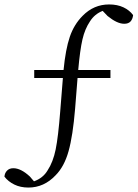

<svg xmlns="http://www.w3.org/2000/svg" viewBox="-42 -735 619 864"><path d="M330 -664Q380 -715 449 -715Q486 -715 513.5 -702Q541 -689 557 -667Q555 -649 545.5 -638.5Q536 -628 517 -628Q485 -628 442 -663L420 -686Q384 -672 363 -639Q340 -605 329 -557.5Q318 -510 310 -420H455V-384H307L296 -246Q286 -124 266.5 -54.5Q247 15 208 54Q156 109 86 109Q50 109 22.5 95.5Q-5 82 -22 60Q-21 44 -10.5 33Q0 22 18 22Q52 22 92 59L111 81Q152 66 172 32Q197 -6 208.5 -62.5Q220 -119 229 -234L241 -384H112V-420H244Q253 -513 272 -569Q291 -625 330 -664Z"/></svg>

Font: GL-CurulMinamoto Light
Style: Regular
Weight: 300
Designer: Eunice (kana); Ryoko NISHIZUKA 西塚涼子 (ideographs); Frank Grießhammer (Latin, Greek & Cyrillic); Wenlong ZHANG
Foundry: Gutenberg Labo; Adobe
Version: Version 1.002